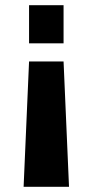

<svg xmlns="http://www.w3.org/2000/svg" viewBox="-20 -560 357 740"><path d="M71 160 92 -323H225L246 160ZM92 -393V-540H225V-393Z"/></svg>

Font: Pathway Extreme 28pt
Style: Bold
Weight: 700
Designer: Eduardo Rodriguez Tunni
Foundry: Eduardo Rodriguez Tunni
Version: Version 1.001;gftools[0.9.26]